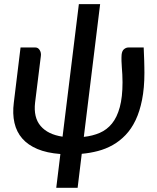

<svg xmlns="http://www.w3.org/2000/svg" viewBox="-20 -740 762 930"><path d="M676 -510Q676.5 -496.5 677.2 -479.5Q678 -462.5 678.5 -445.8Q679 -429 679.2 -413.5Q679.5 -398 679.5 -387.5Q679.5 -314 668.2 -257.2Q657 -200.5 636.8 -158Q616.5 -115.5 588.2 -86Q560 -56.5 526.2 -37.5Q492.5 -18.5 454.2 -8.5Q416 1.5 376 5L356 169.5H252.5L272.5 6Q207 1 161.2 -18.2Q115.5 -37.5 87.8 -69.2Q60 -101 50 -145Q40 -189 47 -243.5L79.5 -510H151.5Q164.5 -510 172.2 -497.5Q180 -485 178 -469.5L150 -243.5Q141.5 -171 176.8 -129.8Q212 -88.5 283 -78L362 -720H465L386 -77Q428.5 -81.5 463.2 -96.5Q498 -111.5 522.5 -141.8Q547 -172 560.2 -220.8Q573.5 -269.5 573.5 -341.5Q573.5 -361 572.5 -378.8Q571.5 -396.5 570.2 -412.8Q569 -429 568.5 -444.5Q568 -460 569 -475Q571 -494 581 -502Q591 -510 602 -510Z"/></svg>

Font: Lato SemiBold
Style: Italic
Weight: 600
Italic angle: -7°
Designer: Lukasz Dziedzic with Adam Twardoch and Botio Nikoltchev
Foundry: tyPoland Lukasz Dziedzic
Version: Version 2.015; 2015-08-06; http://www.latofonts.com/